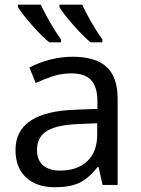

<svg xmlns="http://www.w3.org/2000/svg" viewBox="-20 -786 601 816"><path d="M234.9 -61Q308.6 -61 350.8 -100.8Q393.1 -140.6 393.1 -213.9V-262.2L314 -258.8Q221.7 -255.4 179.4 -229.5Q137.2 -203.6 137.2 -147.9Q137.2 -106 162.8 -83.5Q188.5 -61 234.9 -61ZM416 0 398.9 -76.2H395Q355 -25.9 315.2 -8.1Q275.4 9.8 214.8 9.8Q135.7 9.8 90.8 -31.7Q45.9 -73.2 45.9 -148.9Q45.9 -312 303.2 -319.8L394 -323.2V-355Q394 -416 367.7 -445.1Q341.3 -474.1 283.2 -474.1Q240.7 -474.1 202.9 -461.4Q165 -448.7 131.8 -433.1L105 -499Q145.5 -520.5 193.4 -532.7Q241.2 -544.9 288.1 -544.9Q385.3 -544.9 432.6 -502Q480 -459 480 -365.2V0ZM239.3 -606H189.5Q157.7 -631.3 115 -680.2Q72.3 -729 56.2 -755.9V-766.1H153.3Q167 -736.3 191.2 -693.8Q215.3 -651.4 239.3 -618.2ZM415 -606H365.2Q335.9 -629.4 293 -678Q250 -726.6 232.4 -755.9V-766.1H329.1Q342.8 -736.3 366.9 -693.8Q391.1 -651.4 415 -618.2Z"/></svg>

Font: NotoSans
Style: Regular
Weight: 400
Designer: Monotype Design team
Foundry: Monotype Imaging Inc.
Version: Version 1.04; ttfautohint (v1.4.1)